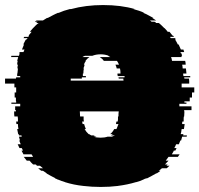

<svg xmlns="http://www.w3.org/2000/svg" viewBox="-27 -730 789 760"><path d="M692 -384H742V-364H733V-344H724V-329H703V-324H711V-319H683V-309H731V-294H702V-289H703Q703 -284 702.5 -279Q702 -274 702 -269H701Q700 -266 700 -260V-249H695Q694 -247 694 -244Q694 -241 694 -239H704L701 -219H692Q691 -214 690.5 -209Q690 -204 688 -199H699Q699 -198 698.5 -197Q698 -196 698 -194H713Q713 -193 712.5 -192Q712 -191 712 -189H694Q693 -185 692 -181.5Q691 -178 690 -174H687L681 -159H670Q669 -155 667 -151.5Q665 -148 663 -144H672Q670 -139 667 -134H661Q660 -130 657.5 -126.5Q655 -123 653 -119H684L677 -109H640L629 -94H640L626 -79H637Q636 -78 634.5 -77Q633 -76 632 -74H644Q641 -72 638.5 -69Q636 -66 633 -64H614Q611 -62 608 -59Q605 -56 601 -54H608Q605 -52 601.5 -49Q598 -46 594 -44H592Q583 -39 574 -34Q565 -29 555 -24H552Q549 -23 546 -22Q543 -21 540 -19Q533 -16 526.5 -13.5Q520 -11 512 -9H511Q478 1 439 6H440Q424 8 406.5 9Q389 10 372 10Q354 10 337 9Q320 8 303 6Q265 2 230 -9H231Q224 -11 217 -13.5Q210 -16 203 -19H202Q199 -21 196 -22Q193 -23 190 -24H193Q183 -29 174 -34Q165 -39 156 -44H158L143 -54H137Q133 -56 130 -59Q127 -62 124 -64H143L131 -74H119Q118 -76 117 -77Q116 -78 114 -79H104Q100 -83 96.5 -86.5Q93 -90 90 -94H79L67 -109H104L98 -119H66Q64 -123 62 -126.5Q60 -130 58 -134H64Q61 -139 59 -144H50Q48 -148 46.5 -151.5Q45 -155 43 -159H55L49 -174H52Q51 -178 50 -181.5Q49 -185 48 -189H59Q58 -191 58 -194H48Q48 -196 47.5 -197Q47 -198 47 -199H45Q44 -204 43 -209Q42 -214 41 -219H46Q45 -224 44.5 -229Q44 -234 44 -239H38L37 -249H44V-260Q44 -262 43.5 -264.5Q43 -267 43 -269H30Q29 -274 29 -279Q29 -284 29 -289H36V-294H33V-309H53V-319H18V-324H37V-329H36V-344H31V-364H37V-384H30V-399H-7V-419H36Q37 -421 37 -424H53V-429H41V-439H42L44 -459H42Q42 -463 42.5 -466.5Q43 -470 44 -474H41Q41 -478 41.5 -481.5Q42 -485 43 -489H41Q42 -493 43 -496.5Q44 -500 45 -504H17Q17 -506 17.5 -507Q18 -508 18 -509H48L51 -519H49L51 -524H66Q67 -526 68 -529Q69 -532 70 -534H60Q63 -543 68 -554H65Q68 -559 70.5 -564.5Q73 -570 76 -574H79L82 -579H66L69 -584H85L88 -589H86L98 -604H91L104 -619Q109 -624 114.5 -629.5Q120 -635 126 -639H116L122 -644H111Q113 -646 114.5 -647Q116 -648 118 -649H143Q147 -651 151 -654Q155 -657 159 -659H162Q172 -664 182 -669.5Q192 -675 202 -679H205Q225 -688 249 -694H254Q283 -702 315 -706Q347 -710 381 -710Q452 -710 507 -694H501Q512 -691 523 -687.5Q534 -684 544 -679H540Q551 -675 560.5 -669.5Q570 -664 580 -659H576L591 -649H566Q568 -648 569.5 -647Q571 -646 573 -644H584Q586 -643 588 -642Q590 -641 591 -639H601Q607 -635 612.5 -629.5Q618 -624 623 -619H624Q628 -615 631 -611.5Q634 -608 637 -604H644L656 -589H658Q661 -586 662 -584H646L649 -579H666L669 -574H666Q669 -570 671.5 -564.5Q674 -559 677 -554H680L689 -534H699L702 -524H687L689 -519H691L694 -509H691Q691 -508 691.5 -507Q692 -506 692 -504H650Q652 -500 652.5 -496.5Q653 -493 654 -489H706Q707 -485 707.5 -481.5Q708 -478 708 -474H694Q695 -470 695.5 -466.5Q696 -463 696 -459H709L711 -439H698V-436Q698 -435 698.5 -433Q699 -431 699 -429H726V-424H702Q703 -422 703 -419H721Q722 -414 722 -409Q722 -404 722 -399H692ZM253 -419V-411H462Q461 -415 461 -419H443Q443 -421 442.5 -422Q442 -423 442 -424H466V-429H439Q439 -431 438.5 -432Q438 -433 438 -434V-439H450Q450 -444 449.5 -449.5Q449 -455 448 -459H435Q434 -463 433 -466.5Q432 -470 430 -474H444Q441 -482 436 -489H384Q379 -497 368 -504H410Q404 -508 401 -509H404Q389 -515 371 -515Q353 -515 338 -509H309Q305 -508 299 -504H327Q319 -499 311 -489H313Q308 -482 305 -474H308Q307 -470 306 -466.5Q305 -463 303 -459H305Q304 -455 303.5 -449.5Q303 -444 303 -439H301V-429H313V-424H297V-419ZM343 -189Q355 -185 371 -185Q387 -185 399 -189H416Q419 -190 422 -191.5Q425 -193 428 -194H412Q414 -195 416 -196.5Q418 -198 420 -199H409Q418 -206 425 -219H434Q439 -230 442 -239H432Q433 -241 433 -244Q433 -247 434 -249H439Q440 -253 440 -257.5Q440 -262 440 -266V-269H442Q442 -274 442 -279Q442 -284 443 -289H289Q289 -284 289.5 -279Q290 -274 290 -269H304V-266Q304 -262 304 -257.5Q304 -253 305 -249H298Q299 -247 299 -244Q299 -241 300 -239H306Q307 -234 309 -229Q311 -224 313 -219H308Q314 -208 324 -199H326Q328 -198 330 -196.5Q332 -195 334 -194H343Q346 -193 349 -191.5Q352 -190 355 -189Z"/></svg>

Font: Rubik Glitch
Style: Regular
Weight: 400
Designer: Hubert and Fischer, NaN
Foundry: Hubert and Fischer, NaN
Version: Version 2.200